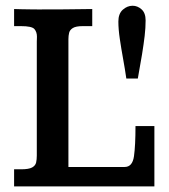

<svg xmlns="http://www.w3.org/2000/svg" viewBox="-20 -665 602 685"><path d="M30.3 0V-61H54.7Q83 -61 94.7 -67.6Q106.4 -74.2 108.9 -85.2Q111.3 -96.2 111.3 -109.9V-517.6Q111.3 -521.5 111.6 -525.6Q111.8 -529.8 111.8 -534.2Q111.8 -550.8 102.8 -561.3Q93.8 -571.8 54.7 -571.8H30.3V-632.8Q39.6 -632.3 54.4 -632.1Q69.3 -631.8 86.2 -631.6Q103 -631.3 116.2 -631.3Q163.1 -631.3 209.2 -631.6Q255.4 -631.8 309.1 -632.8V-571.8H275.4Q250.5 -571.8 239.7 -564.9Q229 -558.1 226.6 -547.9Q224.1 -537.6 224.1 -525.4V-69.3H424.8Q452.6 -69.3 458 -107.7Q463.4 -146 463.4 -215.3H530.8V0ZM430.7 -384.8Q425.8 -418.9 419.2 -455.1Q412.6 -491.2 407.5 -525.9Q402.3 -560.5 402.3 -588.4Q402.3 -616.2 418.2 -630.4Q434.1 -644.5 453.1 -644.5Q470.7 -644.5 485.1 -631.6Q499.5 -618.7 499.5 -592.3Q499.5 -565.9 496.1 -536.9Q492.7 -507.8 486.8 -471.4Q481 -435.1 471.7 -384.8Z"/></svg>

Font: Kameron Medium
Style: Regular
Weight: 500
Designer: Vernon Adams
Foundry: Vernon Adams
Version: Version 1.100